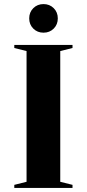

<svg xmlns="http://www.w3.org/2000/svg" viewBox="-20 -920 425 940"><path d="M50 0V-15L110 -30V-670L50 -685V-700H335V-685L275 -670V-30L335 -15V0ZM123 -830Q123 -860 143 -880Q163 -900 193 -900Q223 -900 243 -880Q263 -860 263 -830Q263 -800 243 -780Q223 -760 193 -760Q163 -760 143 -780Q123 -800 123 -830Z"/></svg>

Font: Yeseva One
Style: Regular
Weight: 400
Designer: Jovanny Lemonad
Foundry: Jovanny Lemonad
Version: Version 2.000